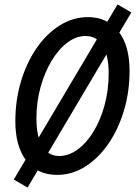

<svg xmlns="http://www.w3.org/2000/svg" viewBox="-20 -777 625 864"><path d="M49 -231Q49 -326 74.5 -411Q100 -496 145 -561Q190 -626 249.5 -663Q309 -700 376 -700Q462 -700 512.5 -636.5Q563 -573 563 -459Q563 -363 537.5 -278.5Q512 -194 467 -129Q422 -64 363 -27Q304 10 237 10Q149 10 99 -53.5Q49 -117 49 -231ZM144 -243Q144 -162 170.5 -118.5Q197 -75 247 -75Q289 -75 329 -104Q369 -133 400.5 -184.5Q432 -236 450.5 -303.5Q469 -371 469 -447Q469 -528 442 -571.5Q415 -615 365 -615Q323 -615 283.5 -585.5Q244 -556 212.5 -504Q181 -452 162.5 -385Q144 -318 144 -243ZM42 31 509 -757 571 -721 104 67Z"/></svg>

Font: Radio Canada Condensed
Style: Italic
Weight: 400
Width: 3
Italic angle: -12°
Designer: Charles Daoud, Etienne Aubert Bonn, Alexandre Saumier Demers, Jacques Le Bailly
Foundry: Radio-Canada
Version: Version 2.104; ttfautohint (v1.8.4.7-5d5b);gftools[0.9.28.de